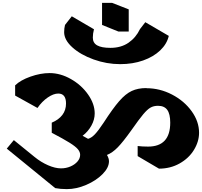

<svg xmlns="http://www.w3.org/2000/svg" viewBox="-20 -1303 1401 1332"><path d="M688 -1130V-1283H758L873 -1238V-1084H802ZM425 -1080Q425 -1106 431 -1130L478 -1190L632 -1100Q624 -1070 624 -1042Q624 -1005 654.5 -988Q685 -971 746 -971Q820 -971 871.5 -1006.5Q923 -1042 951 -1101L988 -1149L1151 -1054Q1138 -998 1091.5 -953.5Q1045 -909 973 -883.5Q901 -858 814 -858Q720 -858 629.5 -890.5Q539 -923 482 -974.5Q425 -1026 425 -1080ZM1361 -382Q1361 -321 1325.5 -263Q1290 -205 1226 -169Q1162 -133 1083 -133L935 -220V-290Q967 -286 1007 -286Q1161 -286 1161 -452Q1161 -512 1140.5 -540.5Q1120 -569 1076 -569Q1046 -569 1024 -556.5Q1002 -544 973.5 -510Q945 -476 891 -399Q834 -319 797 -281Q760 -243 722 -228Q736 -205 736 -184Q736 -140 691.5 -95Q647 -50 578.5 -20.5Q510 9 444 9Q399 9 363 2L27 -272L76 -331L220 -214Q264 -178 313.5 -156.5Q363 -135 403 -135Q438 -135 468.5 -148Q499 -161 517.5 -182.5Q536 -204 536 -229Q536 -249 520 -268Q504 -287 462.5 -313Q421 -339 339 -382V-452Q387 -472 412.5 -505.5Q438 -539 438 -585Q438 -654 384 -654Q351 -654 311 -626.5Q271 -599 240 -554L85 -640V-711Q122 -747 191.5 -771.5Q261 -796 324 -796Q399 -796 472 -754.5Q545 -713 591 -647.5Q637 -582 637 -516Q637 -473 614 -431.5Q591 -390 553 -361L591 -340Q614 -346 638 -371Q662 -396 699 -452Q763 -551 807 -601.5Q851 -652 894 -672Q937 -692 995 -692L996 -691Q1089 -691 1173.5 -647Q1258 -603 1309.5 -531.5Q1361 -460 1361 -382Z"/></svg>

Font: Inknut Antiqua ExtraBold
Style: Regular
Weight: 800
Designer: Claus Eggers Sørensen
Foundry: Claus Eggers Sørensen
Version: Version 1.003; ttfautohint (v1.8.2) -l 8 -r 50 -G 200 -x 14 